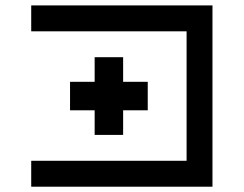

<svg xmlns="http://www.w3.org/2000/svg" viewBox="-20 -704 919 724"><path d="M97.7 0V-97.7H683.6V-585.9H97.7V-683.6H781.2V0ZM444.3 -288.1V-195.3H336.9V-288.1H244.1V-395.5H336.9V-488.3H444.3V-395.5H537.1V-288.1Z"/></svg>

Font: BabelStone Club Penguin
Style: Regular
Weight: 400
Designer: Andrew West
Foundry: BabelStone
Version: Version 1.02 November 6, 2013